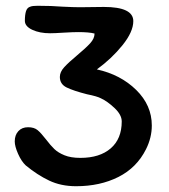

<svg xmlns="http://www.w3.org/2000/svg" viewBox="-20 -640 585 664"><path d="M505 -206Q505 -164 485 -124Q453 -60 389.5 -28Q326 4 243 4Q191 4 150 -15.5Q109 -35 69 -68Q54 -82 42.5 -108Q31 -134 31 -151Q31 -173 43.5 -186.5Q56 -200 77 -200Q98 -200 110 -190Q122 -180 139 -158Q155 -137 168 -124.5Q181 -112 203 -103Q225 -94 258 -94Q325 -94 363 -127Q401 -160 401 -220Q401 -243 376 -266.5Q351 -290 329 -300Q316 -307 281 -314Q234 -326 210.5 -337.5Q187 -349 187 -374Q187 -391 202 -407.5Q217 -424 247 -449Q277 -474 292 -490.5Q307 -507 307 -524Q288 -529 250 -529Q233 -529 199 -527Q169 -525 153 -525Q117 -525 91.5 -537Q66 -549 66 -568Q66 -589 70 -601.5Q74 -614 85 -617Q92 -620 110 -620Q159 -620 195 -617Q235 -615 256 -615L339 -616Q441 -616 441 -567Q441 -530 403.5 -483.5Q366 -437 315 -400Q397 -382 451 -329Q505 -276 505 -206Z"/></svg>

Font: Itim
Style: Regular
Weight: 400
Designer: Suppakit Chalermlarp
Version: Version 1.002g